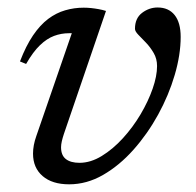

<svg xmlns="http://www.w3.org/2000/svg" viewBox="-20 -470 510 500"><path d="M450.5 -374Q450.5 -327.5 435 -274.8Q419.5 -222 391.8 -171.5Q364 -121 327.5 -80Q291 -39 248.5 -14.5Q206 10 160 10Q116 10 91 -11.5Q66 -33 66 -70Q66 -91.5 74.5 -115.5L167 -383.5Q165 -383.5 163.2 -383.5Q161.5 -383.5 160 -383.5Q139.5 -383.5 120.8 -376.5Q102 -369.5 84 -352.2Q66 -335 48 -303.5L32 -310Q47.5 -350.5 66 -377.8Q84.5 -405 105.5 -420.8Q126.5 -436.5 149.8 -443.2Q173 -450 198 -450Q207.5 -450 217.2 -449Q227 -448 236.8 -446.2Q246.5 -444.5 256 -441.5L146.5 -121.5Q143 -111 141 -102.2Q139 -93.5 139 -86.5Q139 -65.5 151.5 -55.8Q164 -46 187 -46Q216 -46 245 -63.8Q274 -81.5 300 -110Q326 -138.5 346 -172.2Q366 -206 377.5 -239Q389 -272 389 -298Q389 -317 380.2 -332Q371.5 -347 360.2 -358.8Q349 -370.5 340.2 -379.5Q331.5 -388.5 331.5 -395Q331.5 -422.5 350 -436.5Q368.5 -450.5 390.5 -450.5Q419 -450.5 434.8 -430.8Q450.5 -411 450.5 -374Z"/></svg>

Font: Newsreader 16pt 16pt
Style: Italic
Weight: 400
Italic angle: -17°
Version: Version 1.003